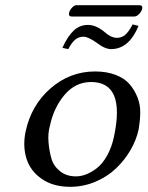

<svg xmlns="http://www.w3.org/2000/svg" viewBox="-20 -717 574 747"><path d="M502.9 -652.8H258.8Q245.6 -652.8 249 -668Q251 -677.2 260 -687Q269 -696.8 277.3 -696.8H522Q536.1 -696.8 533.2 -683.1Q531.2 -673.3 521.7 -663.1Q512.2 -652.8 502.9 -652.8ZM435.1 -569.8Q452.6 -569.8 466.3 -580.8Q480 -591.8 496.1 -622.1L519 -616.2Q481.9 -526.4 412.6 -525.9Q387.7 -525.9 354.5 -551.8Q323.2 -573.7 305.2 -574.2Q286.1 -574.2 272.5 -562.7Q258.8 -551.3 245.6 -525.9L222.7 -530.8Q243.2 -576.2 266.8 -598.1Q290.5 -620.1 321.8 -620.1Q354 -620.1 387.7 -591.8Q412.1 -569.8 435.1 -569.8ZM79.6 -205.1Q101.6 -308.1 177 -373.5Q252.4 -439 350.1 -439Q395.5 -439 430.2 -425.5Q464.8 -412.1 484.1 -389.6Q503.4 -367.2 514.9 -338.1Q526.4 -309.1 525.6 -277.3Q524.9 -245.6 519.5 -213.9Q510.7 -172.9 488 -133.5Q465.3 -94.2 431.6 -62Q397.9 -29.8 351.3 -10Q304.7 9.8 252.9 9.8Q186.5 9.8 142.1 -21.2Q97.7 -52.2 82.8 -100.6Q67.9 -148.9 79.6 -205.1ZM334.5 -397.9Q273.9 -397.9 231.7 -348.6Q189.5 -299.3 174.3 -228Q166 -199.2 168.7 -164.8Q171.4 -130.4 179.9 -100.6Q188.5 -70.8 213.6 -50.8Q238.8 -30.8 275.4 -30.8Q294.4 -30.8 314.5 -38.3Q334.5 -45.9 356.2 -62.3Q377.9 -78.6 396.2 -110.8Q414.6 -143.1 423.8 -187Q468.3 -397.9 334.5 -397.9Z"/></svg>

Font: Linux Biolinum
Style: Italic
Weight: 400
Italic angle: -12°
Designer: Philipp H. Poll
Foundry: Philipp H. Poll
Version: Version 1.1.3 ; ttfautohint (v0.9)